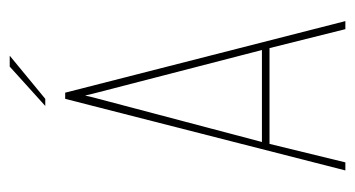

<svg xmlns="http://www.w3.org/2000/svg" viewBox="-192 -556 748 405"><g transform="rotate(-90 182.5 -354.0)"><path d="M25 0 176 -591H189L340 0H323L283 -160H81L42 0ZM85 -176H279L187 -532L183 -549L179 -532ZM161 -633 244 -708H267L176 -633Z"/></g></svg>

Font: Alumni Sans Pinstripe
Style: Regular
Weight: 400
Designer: Robert E. Leuschke
Foundry: Robert E. Leuschke
Version: Version 1.010; ttfautohint (v1.8.4.7-5d5b)